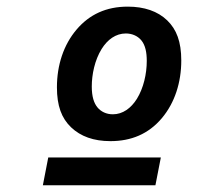

<svg xmlns="http://www.w3.org/2000/svg" viewBox="-20 -762 642 573"><path d="M309.6 -340.8C371.1 -340.8 422.9 -361.8 462.9 -409.2C502 -455.6 521 -516.6 521 -581.5C521 -637.7 506.8 -674.3 479 -701.2C450.7 -728.5 410.6 -742.2 361.3 -742.2C297.4 -742.2 247.1 -719.2 208.5 -673.8C169.9 -628.4 149.9 -567.9 149.9 -501.5C149.9 -446.3 163.6 -409.2 192.4 -381.8C220.7 -355 259.3 -340.8 309.6 -340.8ZM316.9 -420.9C297.4 -420.9 281.2 -428.7 270.5 -441.9C260.3 -454.6 253.9 -473.6 253.9 -503.9C253.9 -539.6 262.7 -582.5 283.2 -615.7C300.8 -644 325.7 -662.1 355.5 -662.1C373.5 -662.1 390.1 -655.3 401.4 -642.1C414.1 -627 418 -605 418 -580.1C418 -541 408.2 -499 388.7 -467.3C371.1 -439 346.2 -420.9 316.9 -420.9ZM107.9 -209H443.8L460 -292H124Z"/></svg>

Font: Hack
Style: Bold Oblique
Weight: 700
Italic angle: -12°
Monospace: yes
Designer: Christopher Simpkins
Foundry: Christopher Simpkins
Version: Version 2.010